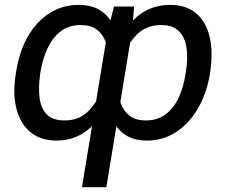

<svg xmlns="http://www.w3.org/2000/svg" viewBox="-20 -573 937 796"><path d="M319.8 203.1 426.3 -443.8 452.6 -545.9H536.1L527.3 -444.3L420.9 203.1ZM45.4 -265.6 46.9 -275.4Q59.6 -358.9 95.2 -421.1Q130.9 -483.4 184.8 -518.1Q238.8 -552.7 305.7 -552.7Q368.7 -552.7 407.7 -521.7Q446.8 -490.7 462.9 -431.4Q479 -372.1 472.2 -286.1L466.3 -256.3Q445.8 -172.4 410.4 -112.8Q375 -53.2 325.9 -21.7Q276.9 9.8 213.9 9.8Q147.9 9.8 105.7 -25.6Q63.5 -61 47.9 -123.3Q32.2 -185.5 45.4 -265.6ZM147.9 -275.4 146.5 -265.6Q138.7 -211.9 144 -168.2Q149.4 -124.5 173.8 -99.1Q198.2 -73.7 247.1 -73.7Q309.6 -73.2 348.4 -114.5Q387.2 -155.8 412.6 -217.3L431.2 -325.2Q430.7 -365.7 418.7 -398.4Q406.7 -431.2 381.3 -450.2Q356 -469.2 314.5 -469.2Q265.1 -469.2 231.4 -443.1Q197.8 -417 177.2 -373Q156.7 -329.1 147.9 -275.4ZM851.6 -275.4 850.1 -265.6Q836.9 -185.5 800.5 -123.3Q764.2 -61 710.2 -25.6Q656.2 9.8 588.9 9.8Q542 9.8 508.8 -8.3Q475.6 -26.4 455.3 -60.5Q435.1 -94.7 427.5 -144Q419.9 -193.4 424.3 -256.3L430.2 -286.1Q451.2 -369.6 486.3 -429.2Q521.5 -488.8 571.3 -520.8Q621.1 -552.7 685.5 -552.7Q752 -552.7 793 -518.1Q834 -483.4 848.9 -421.1Q863.8 -358.9 851.6 -275.4ZM749 -265.6 750.5 -275.4Q759.8 -330.1 753.4 -374Q747.1 -418 721.9 -443.6Q696.8 -469.2 648.4 -469.2Q585 -469.2 544.7 -427Q504.4 -384.8 484.4 -325.2L466.3 -217.3Q469.2 -176.3 481.2 -143.8Q493.2 -111.3 518.1 -92.5Q543 -73.7 584.5 -73.7Q633.3 -73.7 666.7 -99.1Q700.2 -124.5 720.7 -168.2Q741.2 -211.9 749 -265.6Z"/></svg>

Font: Inter 18pt
Style: Italic
Weight: 400
Italic angle: -9.3988°
Designer: Rasmus Andersson
Foundry: rsms
Version: Version 4.001;git-66647c0bb